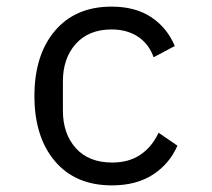

<svg xmlns="http://www.w3.org/2000/svg" viewBox="-20 -548 640 580"><path d="M84 -258Q84 -382 146 -455Q208 -528 317 -528Q389 -528 437 -496Q485 -464 508 -409L444 -375Q430 -415 397 -437Q364 -459 317 -459Q248 -459 209 -415.5Q170 -372 170 -302V-214Q170 -144 209 -100.5Q248 -57 319 -57Q369 -57 404 -80.5Q439 -104 459 -147L516 -108Q492 -53 442 -20.5Q392 12 318 12Q208 12 146 -61Q84 -134 84 -258Z"/></svg>

Font: iA Writer Duo V
Style: Regular
Weight: 400
Designer: Mike Abbink, Paul van der Laan, Pieter van Rosmalen, Oliver Reichenstein
Foundry: Information Architects Inc.
Version: Version 2.000